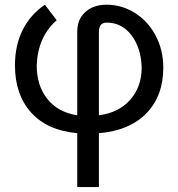

<svg xmlns="http://www.w3.org/2000/svg" viewBox="-20 -548 745 802"><path d="M302.7 8.3Q177.7 -2.9 110.1 -77.9Q42.5 -152.8 42.5 -275.4Q42.5 -357.4 74 -421.6Q105.5 -485.8 167.5 -528.3L216.8 -463.4Q138.2 -395 133.3 -275.4Q133.3 -190.9 177.5 -135Q221.7 -79.1 302.7 -66.4V-416Q302.7 -467.3 336.4 -497.8Q370.1 -528.3 425.3 -528.3Q488.8 -528.3 543.7 -493.9Q598.6 -459.5 630.4 -398.9Q662.1 -338.4 662.1 -265.6Q662.1 -147 591.3 -74.5Q520.5 -2 393.1 8.3V233.4H302.7ZM393.1 -66.4Q476.1 -77.1 523.9 -131.3Q571.8 -185.5 571.8 -265.6Q569.3 -348.1 529.1 -400.9Q488.8 -453.6 425.3 -453.6Q393.1 -453.6 393.1 -413.6Z"/></svg>

Font: APIMedia Roboto
Style: Regular
Weight: 400
Designer: Google
Version: Version 2.137; 2017